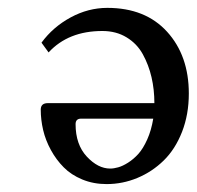

<svg xmlns="http://www.w3.org/2000/svg" viewBox="-20 -460 502 490"><path d="M371.1 -157.2H187Q172.9 -157.2 172.9 -143.1Q172.9 -91.3 201.4 -60.5Q230 -29.8 261.2 -29.8Q270.5 -29.8 281.7 -33Q293 -36.1 306.9 -44.9Q320.8 -53.7 333 -67.1Q345.2 -80.6 355.7 -104Q366.2 -127.4 371.1 -157.2ZM104 -326.2 85.9 -351.1Q115.2 -391.1 160.2 -415.5Q205.1 -439.9 253.9 -439.9Q351.1 -439.9 406.5 -378.9Q461.9 -317.9 461.9 -221.2Q461.9 -168 444.6 -123.5Q427.2 -79.1 397.7 -50.3Q368.2 -21.5 330.6 -5.9Q293 9.8 252 9.8Q218.3 9.8 189.9 -2Q161.6 -13.7 142.6 -33Q123.5 -52.2 109.9 -77.1Q96.2 -102.1 90.1 -128.2Q84 -154.3 84 -180.2Q84 -196.8 102.1 -196.8H374Q374 -231.4 366.7 -262.9Q359.4 -294.4 344.5 -321.5Q329.6 -348.6 303 -364.7Q276.4 -380.9 241.2 -380.9Q154.3 -380.9 104 -326.2Z"/></svg>

Font: Linear Smooth
Style: Regular
Weight: 400
Designer: Philipp H. Poll, Flanker
Foundry: Philipp H. Poll, reworked by Flanker
Version: Version 1.061 | FøM Fix